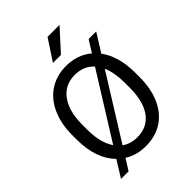

<svg xmlns="http://www.w3.org/2000/svg" viewBox="-275 -1066 1238 1238"><g transform="rotate(-45 344.0 -446.5)"><path d="M536.1 -378.4Q536.1 -467.3 508.8 -531.2L240.7 -101.1Q285.2 -69.8 344.2 -69.8Q435.1 -69.8 484.9 -136Q534.7 -202.1 536.1 -325.7ZM150.9 -332.5Q150.9 -213.4 198.7 -144.5L474.1 -585.9Q424.3 -640.1 343.3 -640.1Q254.4 -640.1 203.4 -572.5Q152.3 -504.9 150.9 -384.8ZM629.4 -332.5Q629.4 -228 594.2 -150.1Q559.1 -72.3 494.6 -31.2Q430.2 9.8 344.2 9.8Q260.7 9.8 196.8 -30.3L149.4 45.4H80.1L150.4 -67.4Q57.6 -161.1 57.6 -336.9V-377.4Q57.6 -480 93.3 -558.6Q128.9 -637.2 194.1 -679Q259.3 -720.7 343.3 -720.7Q447.8 -720.7 520 -659.7L570.3 -740.2H639.2L561.5 -615.7Q628.4 -524.4 629.4 -380.9ZM393.1 -937.5H502.4L371.6 -793.9H298.8Z"/></g></svg>

Font: MAUL
Style: Regular
Weight: 400
Designer: MAUL
Version: Version 1.0; 2020; ttfautohint (v1.8.3)